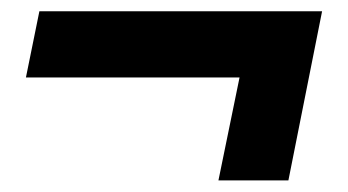

<svg xmlns="http://www.w3.org/2000/svg" viewBox="-20 -384 605 334"><path d="M360 -70.2 396.7 -249.2H25.1L48.5 -364.4H540.3L481.7 -70.2Z"/></svg>

Font: Reddit Sans
Style: Italic
Weight: 400
Italic angle: -11.25°
Designer: Stephen Hutchings
Version: Version 1.013